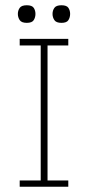

<svg xmlns="http://www.w3.org/2000/svg" viewBox="-20 -711 345 731"><path d="M135 -18V-545H161V-18ZM55 0V-24H240V0ZM55 -538V-563H240V-538ZM82 -624Q62 -624 55 -634.5Q48 -645 48 -658Q48 -671 55 -681Q62 -691 82 -691Q102 -691 108.5 -681Q115 -671 115 -658Q115 -645 108.5 -634.5Q102 -624 82 -624ZM214 -624Q194 -624 187 -634.5Q180 -645 180 -658Q180 -671 187 -681Q194 -691 214 -691Q234 -691 240.5 -681Q247 -671 247 -658Q247 -645 240.5 -634.5Q234 -624 214 -624Z"/></svg>

Font: Darker Grotesque Light Light
Style: Regular
Weight: 300
Version: Version 1.000;gftools[0.9.28]